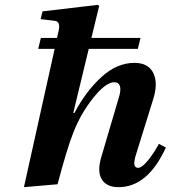

<svg xmlns="http://www.w3.org/2000/svg" viewBox="-20 -762 706 794"><path d="M79 12 206 -560H138L149 -605H216L222 -633Q232 -673 206 -676L148 -683L156 -715L385 -742L390 -737L358 -605H561L550 -560H347L283 -295H288Q334 -383 398.5 -442.5Q463 -502 536 -502Q594 -502 614.5 -459Q635 -416 612 -347L540 -115Q527 -68 551 -68Q567 -68 591.5 -98Q616 -128 637 -167L666 -152Q591 12 470 12Q421 12 401 -20Q381 -52 399 -113L473 -364Q481 -392 475.5 -407Q470 -422 453 -422Q417 -422 365 -356.5Q313 -291 283 -213Q258 -151 218 0Z"/></svg>

Font: Heuristica
Style: Bold Italic
Weight: 700
Italic angle: -13°
Version: Version 1.0.2